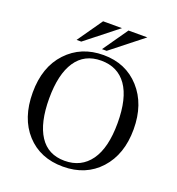

<svg xmlns="http://www.w3.org/2000/svg" viewBox="-171 -1115 1174 1272"><g transform="rotate(20 416.0 -479.0)"><path d="M658 -375.5Q658 -550 595.5 -639Q533 -728 415.5 -728Q298 -728 237 -637Q176 -546 176 -375Q176 -204 235.5 -112.5Q295 -21 412 -21Q529 -21 593.5 -111Q658 -201 658 -375.5ZM60 -374.5Q60 -555 160 -661.5Q260 -768 417.5 -768Q575 -768 673.5 -659Q772 -550 772 -373Q772 -196 674 -88.5Q576 19 415 19Q254 19 157 -87.5Q60 -194 60 -374.5ZM426 -801H393L516 -977H649ZM247 -801H214L337 -977H470Z"/></g></svg>

Font: Ledger
Style: Regular
Weight: 400
Designer: Denis Masharov
Foundry: Denis Masharov
Version: 1.001